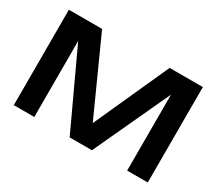

<svg xmlns="http://www.w3.org/2000/svg" viewBox="-134 -1029 1474 1307"><g transform="rotate(30 603.0 -375.0)"><path d="M1130 -750V0H968V-693L1011 -690L691 0H516L196 -688L238 -692V0H77V-750H338L640 -82H567L869 -750Z"/></g></svg>

Font: Unbounded Medium
Style: Regular
Weight: 500
Designer: Luke Prowse, Jean-Baptiste Morizot, Fátima Lázaro, Florian Runge
Foundry: NaN
Version: Version 1.700